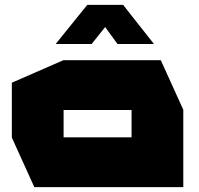

<svg xmlns="http://www.w3.org/2000/svg" viewBox="-20 -774 824 794"><path d="M243 -319V-525H645L738 -320V-319ZM122 0 29 -205V-206H524V0ZM29 -206V-432L242 -525H243V-206ZM524 0V-319H738V0ZM466 -592 366 -729 489 -754 616 -593V-592ZM211 -592V-593L341 -754H488L359 -592Z"/></svg>

Font: Foldit ExtraBold
Style: Regular
Weight: 800
Version: Version 1.003